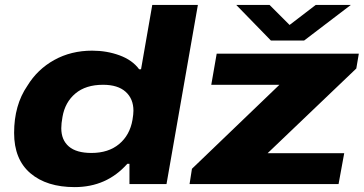

<svg xmlns="http://www.w3.org/2000/svg" viewBox="-20 -745 1472 777"><path d="M282.2 12.2Q168.9 12.2 103 -43.9Q37.1 -100.1 37.1 -207Q37.1 -319.8 90.8 -397.9Q131.3 -464.4 199.5 -502.2Q267.6 -540 353 -540Q412.1 -540 463.9 -521Q515.6 -502 543 -464.8H550.8L596.2 -725.1H780.8L653.8 0H503.9V-82H495.1Q411.6 12.2 282.2 12.2ZM1399.9 -725.1 1210.9 -581.1H1076.2L936 -725.1H1070.8L1151.9 -644L1257.8 -725.1ZM747.1 0 756.8 -62 1110.8 -401.9H835L856.9 -527.8H1432.1L1421.9 -467.8L1063 -125H1373L1350.1 0ZM350.1 -126Q418.9 -126 462.2 -162.1Q505.4 -198.2 516.1 -259.8Q520 -282.7 520 -296.9Q520 -345.2 488.5 -373.5Q457 -401.9 397 -401.9Q327.1 -401.9 285.2 -366.7Q243.2 -331.5 232.9 -272Q228 -245.1 228 -226.1Q228 -178.7 258.5 -152.3Q289.1 -126 350.1 -126Z"/></svg>

Font: Archivo Expanded ExtraBold
Style: Italic
Weight: 800
Width: 7
Italic angle: -10°
Designer: Hector Gatti
Foundry: Omnibus-Type
Version: Version 2.001